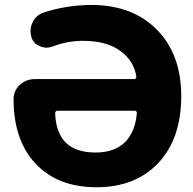

<svg xmlns="http://www.w3.org/2000/svg" viewBox="-20 -785 797 794"><path d="M545.9 -317.4Q546.9 -321.3 543.9 -324.2Q541 -327.1 537.1 -327.1H217.8Q213.9 -327.1 210.9 -324.2Q208 -321.3 208 -317.4Q210.9 -238.3 250 -197.3Q291 -154.3 376 -154.3Q456.1 -154.3 500 -200.2Q540 -243.2 545.9 -317.4ZM323.2 -616.2Q259.8 -616.2 197.3 -592.8Q184.6 -587.9 171.9 -587.9Q157.2 -587.9 143.6 -594.7Q117.2 -605.5 109.4 -632.8Q106.4 -645.5 106.4 -657.2Q106.4 -675.8 115.2 -693.4Q128.9 -721.7 158.2 -732.4Q252 -763.7 357.4 -764.6Q527.3 -764.6 628.4 -662.6Q729.5 -560.5 729.5 -387.7Q729.5 -211.9 634.8 -111.3Q540 -10.7 379.4 -10.7Q218.8 -10.7 127.4 -107.9Q36.1 -205.1 36.1 -375Q36.1 -409.2 61.5 -433.6Q87.9 -458 125 -458H535.2Q539.1 -458 541.5 -460.9Q543.9 -463.9 543.9 -467.8Q534.2 -532.2 480.5 -572.3Q422.9 -616.2 323.2 -616.2Z"/></svg>

Font: Gen Jyuu GothicX Heavy
Style: Bold
Weight: 900
Designer: [Source Han Sans]
Ryoko NISHIZUKA  (kana & ideographs); Paul D. Hunt (Latin, Greek & Cyrillic); Wenlong ZHANG  (bopomofo
Version: Version 1.002.20150607